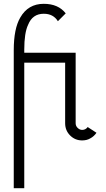

<svg xmlns="http://www.w3.org/2000/svg" viewBox="-20 -725 555 1005"><path d="M52 260V-462Q52 -575 86 -633Q127 -705 209 -705Q285 -705 324 -655L283 -614Q259 -653 209 -653Q150 -653 127 -595Q107 -553 107 -465V-449H376V-80Q376 -66 386 -56Q397 -45 410 -45Q428 -45 439 -60L485 -30Q472 -11 453 -1Q435 10 410 10Q373 10 347 -16Q321 -42 321 -80V-397H107V260Z"/></svg>

Font: Bellota
Style: Regular
Weight: 400
Designer: Kemie Guaida
Foundry: Kemie Guaida
Version: Version 1.000;PS 002.000;hotconv 1.0.70;makeotf.lib2.5.58329